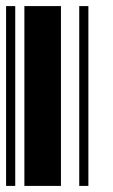

<svg xmlns="http://www.w3.org/2000/svg" viewBox="-20 -610 370 630"><path d="M0 0V-590H30V0ZM60 0V-590H180V0ZM240 0V-590H270V0Z"/></svg>

Font: Libre Barcode 128
Style: Regular
Weight: 400
Version: Version 1.005; ttfautohint (v1.8.3)